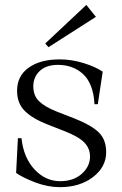

<svg xmlns="http://www.w3.org/2000/svg" viewBox="-20 -754 500 785"><path d="M399.9 -460.9 379.9 -328.1H366.2Q364.3 -370.6 351.8 -402.1Q339.4 -433.6 318.6 -452.1Q297.9 -470.7 272.5 -479.7Q247.1 -488.8 216.8 -488.8Q169.4 -488.8 142.8 -464.1Q116.2 -439.5 116.2 -400.9Q116.2 -363.3 139.4 -340.3Q162.6 -317.4 211.9 -297.9L286.1 -269Q355.5 -241.2 384.8 -211.7Q414.1 -182.1 414.1 -131.8Q414.1 -71.3 360.1 -30Q306.2 11.2 225.1 11.2Q175.8 11.2 125.2 -7.8Q74.7 -26.9 45.9 -46.9L53.2 -189H67.9Q76.2 -109.4 121.1 -61.3Q166 -13.2 226.1 -13.2Q280.8 -13.2 314.5 -43.5Q348.1 -73.7 348.1 -113.8Q348.1 -147 325 -171.1Q301.8 -195.3 244.1 -217.8L171.9 -246.1Q113.3 -269 81.5 -300.3Q49.8 -331.5 49.8 -382.8Q49.8 -443.4 97.2 -477.3Q144.5 -511.2 224.1 -511.2Q272.9 -511.2 321.8 -496.1Q370.6 -481 399.9 -460.9ZM165 -576.2 178.2 -561 372.1 -685.1 333 -733.9Z"/></svg>

Font: Ortica Linear Light
Style: Regular
Weight: 300
Designer: Benedetta Bovani
Foundry: Collletttivo
Version: Version 2.000;Glyphs 3.1.2 (3151)